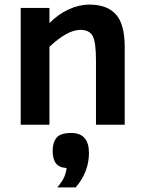

<svg xmlns="http://www.w3.org/2000/svg" viewBox="-20 -547 634 842"><path d="M400.9 0V-282.2Q400.9 -362.3 386.5 -389.2Q372.1 -416 332 -416Q275.9 -416 196.8 -341.8V0H70.8V-512.2H196.8V-445.8Q236.8 -485.8 282.2 -506.3Q327.6 -526.9 371.1 -526.9Q449.7 -526.9 488.3 -483.9Q526.9 -440.9 526.9 -341.8V0ZM231 274.9Q253.9 248 262 228.5Q270 209 272 189.9Q239.7 188 225.3 169.4Q210.9 150.9 210.9 113.8Q210.9 78.1 228 57.1Q245.1 36.1 292 36.1Q370.1 36.1 370.1 124Q370.1 207 312 274.9Z"/></svg>

Font: Clear Sans
Style: Bold
Weight: 700
Foundry: Intel Corporation
Version: Version 1.00